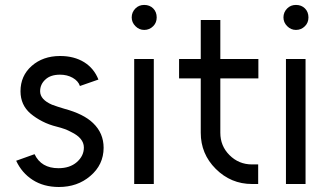

<svg xmlns="http://www.w3.org/2000/svg" viewBox="-20 -736 1322 768"><path d="M373.7 -417.8Q356.3 -462.2 317 -487Q276.3 -512.2 219.7 -512Q151.7 -511.8 106.8 -472.3Q62 -432.7 62 -370.8Q62.2 -315.7 102.3 -281.5Q122.7 -264.3 149.2 -250.7Q175.7 -237 207.2 -229.3Q224.3 -225 238.4 -219.9Q252.5 -214.8 264.3 -208.2Q315.2 -183.8 315.5 -146.3Q315.7 -112.3 287 -87.3Q259.2 -63.2 213.8 -63.2Q144.8 -63.2 118.2 -119.3L44.7 -93Q67.2 -44.3 110.8 -16.3Q154.5 11.8 215.2 12Q289.7 12 340.8 -31.7Q394.3 -76.7 394.5 -144.8Q394.5 -203.5 352.2 -243.8Q314.5 -280.3 237.3 -301Q223.7 -305.2 211.3 -309.1Q199 -313 188 -317.2Q140.8 -337.7 140.5 -370.5Q140.3 -398.7 161.7 -418Q182.2 -437.3 220.2 -437.3Q248.7 -437.3 270.8 -424.8Q293 -412.2 299.7 -392Z M516.8 0H595.2V-500H516.8ZM606.8 -666.3Q606.8 -688.2 592.8 -702.3Q578.7 -716.3 556.8 -716.3Q535.8 -716.3 521.8 -702.3Q506.8 -687.3 506.8 -666.3Q506.8 -646.2 521.8 -631.3Q536.7 -616.3 556.8 -616.3Q577.8 -616.3 592.8 -631.3Q606.8 -645.3 606.8 -666.3Z M783 -656V-500H696.3V-422.5H783V-205Q783 -120.5 842.8 -60.7Q903.6 0 988 0H1012.7V-78.3H988Q935.1 -78.3 897.8 -115.7Q861.3 -152.1 861.3 -205V-422.5H1013.5V-500H861.3V-656Z M1123.8 0H1202.2V-500H1123.8ZM1213.8 -666.3Q1213.8 -688.2 1199.8 -702.3Q1185.7 -716.3 1163.8 -716.3Q1142.8 -716.3 1128.8 -702.3Q1113.8 -687.3 1113.8 -666.3Q1113.8 -646.2 1128.8 -631.3Q1143.7 -616.3 1163.8 -616.3Q1184.8 -616.3 1199.8 -631.3Q1213.8 -645.3 1213.8 -666.3Z"/></svg>

Font: Unageo Variable
Style: Regular
Weight: 300
Designer: Richard Sepsi
Foundry: Richard Sepsi
Version: Version 2.200